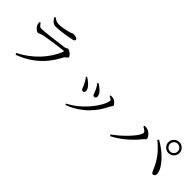

<svg xmlns="http://www.w3.org/2000/svg" viewBox="127 -1710 2725 2725"><g transform="rotate(45 1490.0 -347.0)"><path d="M178.2 -518.1 197.3 -527.3Q213.6 -503.7 228.1 -488.4Q242.5 -473.1 264.3 -473.1Q281.5 -473.1 323 -476.9Q364.5 -480.7 417 -486.9Q469.5 -493.1 522.9 -499.5Q576.3 -505.9 619.8 -511.9Q663.2 -517.9 684.1 -520.5Q705.6 -523.4 715.4 -531.9Q725.2 -540.5 737.8 -540.5Q749.5 -540.5 764.9 -532.3Q780.4 -524.1 794.8 -511.8Q809.2 -499.4 818.9 -486.6Q828.6 -473.7 828.6 -464.4Q828.6 -455 818.6 -446.7Q808.7 -438.4 796.6 -430Q784.5 -421.7 777.6 -409.3Q727.9 -311.5 659.1 -226Q590.3 -140.6 495.1 -72Q399.9 -3.4 269.7 46L255.8 22.5Q339.3 -19.8 410.3 -73.1Q481.3 -126.4 539.8 -188.1Q598.2 -249.7 642.6 -318.4Q687 -387 716.7 -460Q724 -478.5 704.9 -476.2Q680.2 -473.8 642.4 -468.9Q604.5 -464 560.2 -457.7Q515.9 -451.4 472.6 -444.9Q429.3 -438.3 393.3 -432.2Q357.4 -426.1 337 -421.6Q314.2 -417 300.4 -407.2Q286.5 -397.4 270.3 -397.4Q258.7 -397.4 242.1 -408.6Q225.5 -419.8 211.6 -434.9Q197.6 -450.1 191.9 -462.3Q186.9 -475.2 183.5 -489.1Q180.1 -503 178.2 -518.1ZM678.9 -676.4Q651.1 -670.7 615.8 -664.3Q580.5 -657.9 541.2 -651.7Q501.9 -645.5 463.1 -641.8Q424.3 -638.1 390.7 -638.1Q352.9 -638.1 328.2 -658.5Q303.5 -678.9 278.7 -718.8L293.8 -732.1Q322.7 -710.8 344.4 -701.5Q366.1 -692.1 390.3 -692.1Q437.1 -692.1 476.1 -699.4Q515.1 -706.7 552.5 -714.9Q582.6 -721.9 599 -728.3Q615.4 -734.7 625.4 -739.3Q635.3 -744 645.9 -744Q678.2 -744 700.8 -734.3Q723.3 -724.6 723.3 -706Q723.3 -695.3 713.1 -688.4Q702.9 -681.6 678.9 -676.4Z M1370.6 -491.3 1382.5 -501.7Q1405 -490.2 1422.8 -477.4Q1440.6 -464.6 1457.1 -448.9Q1480.9 -428.6 1495.7 -404.5Q1510.4 -380.4 1510.4 -353.4Q1510.4 -336.8 1500.7 -327.9Q1490.9 -319.1 1477.4 -319.1Q1462.3 -319.1 1454.8 -331.5Q1447.4 -343.9 1441.2 -364.5Q1435 -385.2 1422.8 -409.3Q1416.2 -422.7 1407.8 -437.1Q1399.4 -451.5 1390.2 -465.5Q1381 -479.6 1370.6 -491.3ZM1274.2 49.7 1262.5 31.9Q1341.9 -9.7 1407.4 -62.3Q1472.9 -114.9 1523.1 -171.7Q1573.3 -228.6 1608.3 -281.1Q1643.3 -333.6 1660.9 -375.8Q1678.4 -418 1678.4 -440.4Q1678.4 -452.2 1666.4 -462.2Q1654.4 -472.1 1625.1 -483.9L1629.9 -499.5Q1640.3 -499.5 1652.7 -500.1Q1665.2 -500.8 1677.4 -498.6Q1691.5 -496.4 1706.1 -488.2Q1720.6 -480 1733.6 -468.4Q1746.6 -456.8 1754.3 -445.2Q1762.1 -433.6 1762.1 -424.3Q1762.1 -412.3 1751.9 -403.1Q1741.7 -393.8 1733.5 -376.8Q1705.8 -316.5 1664.4 -255.2Q1622.9 -193.8 1566.5 -137.1Q1510 -80.4 1437.3 -32.5Q1364.5 15.5 1274.2 49.7ZM1194.6 -438.6 1207.4 -450.4Q1227.4 -439.9 1245.9 -425.6Q1264.3 -411.2 1277.3 -398.9Q1308.2 -373 1323.9 -346.9Q1339.7 -320.9 1339.7 -296.7Q1339.7 -281.2 1332 -271.3Q1324.3 -261.4 1308.8 -261.4Q1293.3 -261.4 1284.9 -273.4Q1276.4 -285.5 1269.3 -306.5Q1262.2 -327.6 1247.9 -354Q1236.4 -379.5 1222.9 -400.5Q1209.4 -421.4 1194.6 -438.6Z M2678.9 -610.8Q2678.9 -656.4 2711.3 -688.8Q2743.6 -721.1 2789.2 -721.1Q2834.8 -721.1 2867.1 -688.8Q2899.5 -656.4 2899.5 -610.8Q2899.5 -565.2 2867.1 -532.9Q2834.8 -500.6 2789.2 -500.6Q2743.6 -500.6 2711.3 -532.9Q2678.9 -565.2 2678.9 -610.8ZM2712.1 -610.8Q2712.1 -578.7 2734.6 -556.2Q2757 -533.7 2789.2 -533.7Q2821.4 -533.7 2843.8 -556.2Q2866.3 -578.7 2866.3 -610.8Q2866.3 -643 2843.8 -665.4Q2821.4 -687.9 2789.2 -687.9Q2757 -687.9 2734.6 -665.4Q2712.1 -643 2712.1 -610.8ZM2269.8 -517.6 2277.3 -536.1Q2288.8 -536.3 2304.9 -535.6Q2321 -534.9 2336.5 -530.1Q2352.5 -526.2 2368.7 -514.4Q2385 -502.7 2399.2 -487.4Q2413.4 -472.2 2422 -457.3Q2430.7 -442.3 2430.7 -431Q2430.7 -416.9 2417.9 -407.4Q2405.1 -397.9 2391 -380.9Q2356.9 -338.3 2315.9 -296.2Q2274.9 -254.1 2229.2 -215.7Q2183.4 -177.2 2134.1 -144.2Q2084.9 -111.1 2034.3 -85.9L2019.5 -106.4Q2057.9 -132.6 2101.9 -169.3Q2145.8 -206.1 2187.4 -246.8Q2229 -287.5 2262.9 -327.5Q2296.9 -367.6 2317.4 -401.1Q2338 -434.5 2338 -455.5Q2338 -467.6 2326.5 -479.2Q2315.1 -490.8 2299.1 -501.1Q2283.1 -511.3 2269.8 -517.6ZM2848.3 -130.4Q2829.4 -130.2 2821.3 -145Q2813.2 -159.7 2801.4 -189.9Q2759.4 -290.4 2696.6 -371.1Q2633.8 -451.8 2544.4 -521.9L2559.9 -542Q2613.1 -513 2668 -471.7Q2723 -430.3 2770.1 -382Q2817.1 -333.7 2847.8 -284.1Q2878.6 -234.5 2884.3 -188.9Q2886.9 -171.2 2882.2 -157.8Q2877.5 -144.5 2868.8 -137.6Q2860.1 -130.6 2848.3 -130.4Z"/></g></svg>

Font: Noto Serif JP
Style: Regular
Weight: 200
Designer: Ryoko NISHIZUKA 西塚涼子 (kana & ideographs); Frank Grießhammer (Latin, Greek & Cyrillic); Wenlong ZHANG 张文龙 (bopomofo); San
Foundry: Adobe
Version: Version 2.001;hotconv 1.1.0;makeotfexe 2.6.0